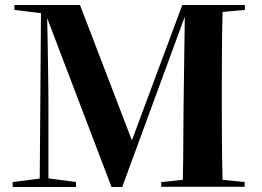

<svg xmlns="http://www.w3.org/2000/svg" viewBox="-20 -760 1054 773"><path d="M966 -720 876 -712Q874 -629 873.5 -551Q873 -473 873 -395V-351Q873 -273 873.5 -195Q874 -117 876 -36L965 -27V-8H629V-27L716 -36Q718 -118 718 -192Q718 -266 719 -327L724 -693L472 -7H429L170 -687Q171 -632 172 -581Q173 -530 173.5 -486Q174 -442 174.5 -406.5Q175 -371 175 -347V-42L286 -27V-7H31V-27L140 -41L145 -707L38 -720V-740H302L511 -195L714 -740H966Z"/></svg>

Font: XinYuGongZhangJiaSongA
Style: Regular
Weight: 900
Designer: XinYuGong
Foundry: Adobe Systems Incorporated
Version: Version 1.00